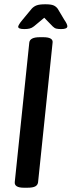

<svg xmlns="http://www.w3.org/2000/svg" viewBox="-20 -876 335 898"><path d="M92 2Q47 2 49 -24L117 -677Q120 -702 166 -702H182Q229 -702 226 -677L158 -23Q156 -10 144.5 -4Q133 2 108 2ZM94 -740Q65 -740 65 -751Q65 -754 69.5 -762Q74 -770 85 -783L128 -835Q138 -846 151.5 -851Q165 -856 192 -856Q218 -856 230 -851Q242 -846 250 -835L281 -783Q288 -773 291.5 -765.5Q295 -758 295 -753Q295 -740 266 -740Q253 -740 244 -742Q235 -744 227 -752L187 -793L139 -753Q129 -745 118.5 -742.5Q108 -740 94 -740Z"/></svg>

Font: Asap Condensed Condensed Medium
Style: Italic
Weight: 500
Width: 3
Italic angle: -6°
Designer: Pablo Cosgaya
Foundry: Omnibus-Type
Version: Version 3.001; ttfautohint (v1.8.4.7-5d5b)